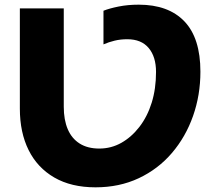

<svg xmlns="http://www.w3.org/2000/svg" viewBox="-20 -786 919 822"><path d="M65 -321V-750H253V-329Q253 -273 270 -233Q287 -193 321 -171.5Q355 -150 405 -150Q456 -150 499.5 -174.5Q543 -199 577 -243Q611 -287 629.5 -346.5Q648 -406 648 -478Q648 -543 616.5 -580.5Q585 -618 525 -618Q496 -618 471 -612Q446 -606 423 -596V-740Q448 -750 487.5 -758Q527 -766 574 -766Q701 -766 769.5 -694.5Q838 -623 838 -479Q838 -379 806.5 -289.5Q775 -200 716 -131Q657 -62 574 -23Q491 16 389 16Q285 16 212.5 -26Q140 -68 102.5 -143.5Q65 -219 65 -321Z"/></svg>

Font: Unbounded SemiBold
Style: Regular
Weight: 600
Designer: Luke Prowse, Jean-Baptiste Morizot, Fátima Lázaro, Florian Runge
Foundry: NaN
Version: Version 1.700